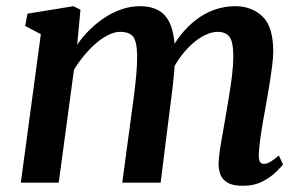

<svg xmlns="http://www.w3.org/2000/svg" viewBox="-20 -588 972 618"><path d="M239 -557 228.5 -444Q245.5 -469.5 268.5 -492Q291.5 -514.5 317.8 -531.8Q344 -549 372.5 -558.5Q401 -568 430.5 -568Q466.5 -568 490.8 -554.2Q515 -540.5 528 -510.2Q541 -480 543 -429.5Q543 -423 543 -416Q543 -409 542.5 -402Q542 -395 541.5 -387L523.5 -413Q540 -448.5 562.8 -476.8Q585.5 -505 612.8 -525.5Q640 -546 671.2 -557Q702.5 -568 737 -568Q790.5 -568 825 -535Q859.5 -502 859.5 -421.5Q859.5 -403 855.5 -372.5Q851.5 -342 846 -308.2Q840.5 -274.5 835.5 -247Q831 -222 826 -193.8Q821 -165.5 817.5 -138.8Q814 -112 813 -91Q812.5 -73.5 816.8 -67Q821 -60.5 828.5 -60.5Q838.5 -60.5 849.2 -66.5Q860 -72.5 877.5 -87.5L891 -58.5Q885.5 -51.5 869 -35Q852.5 -18.5 825.5 -4.2Q798.5 10 761.5 10Q729.5 10 712.5 0Q695.5 -10 689.5 -26.2Q683.5 -42.5 683.5 -61.5Q684 -80 688 -106.5Q692 -133 697.5 -162.5Q703 -192 707.5 -220.5Q712 -247.5 717.5 -280.2Q723 -313 727 -346.8Q731 -380.5 731 -409.5Q730.5 -454.5 718.2 -470Q706 -485.5 680.5 -485.5Q661 -485.5 638.8 -474.5Q616.5 -463.5 594.8 -443.2Q573 -423 554.2 -395.5Q535.5 -368 522.5 -335.5L543.5 -406.5Q543 -383.5 540.5 -355.5Q538 -327.5 534.8 -299.5Q531.5 -271.5 528 -247L497 0H373.5L403 -219Q407 -246.5 411.2 -279.5Q415.5 -312.5 418.5 -346Q421.5 -379.5 421.5 -408Q420.5 -456 408 -470.8Q395.5 -485.5 366 -485.5Q349.5 -485.5 329.8 -476Q310 -466.5 290 -449.5Q270 -432.5 251.5 -410.2Q233 -388 218 -363L169 0H47L111.5 -478L61 -504.5L68.5 -544L216 -568Z"/></svg>

Font: Merriweather Light 18pt SemiBold
Style: Italic
Weight: 600
Italic angle: -7.8°
Version: Version 2.101